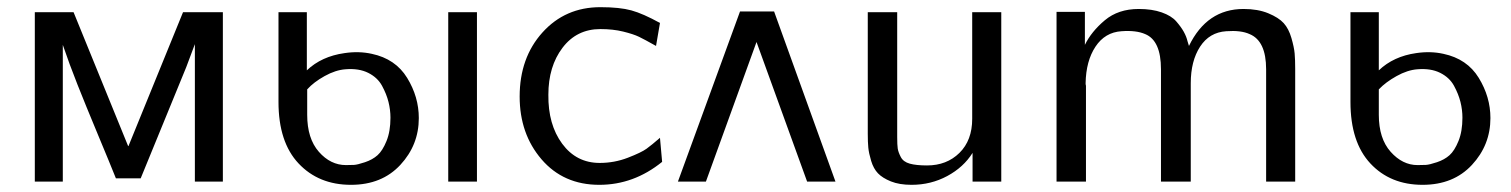

<svg xmlns="http://www.w3.org/2000/svg" viewBox="-20 -506 4210 535"><path d="M77 0V-472H185L337 -99H338L490 -472H601V0H523V-327V-383L499 -319L372 -9H303Q287 -49 253 -130.5Q219 -212 196 -270Q173 -328 155 -381V0Z M1229 0V-472H1309V0ZM756 -222V-472H835V-310Q876 -349 940 -358Q980 -364 1016 -356Q1082 -342 1114.5 -289Q1147 -236 1147 -177Q1147 -102 1095.5 -46.5Q1044 9 958 9Q868 9 812 -50.5Q756 -110 756 -222ZM836 -257V-186Q836 -120 868.5 -83Q901 -46 944 -46Q957 -46 966.5 -46.5Q976 -47 997 -54Q1018 -61 1032 -73.5Q1046 -86 1057 -113Q1068 -140 1068 -178Q1068 -200 1062.5 -222Q1057 -244 1044.5 -267Q1032 -290 1006 -303Q980 -316 943 -313Q915 -311 884.5 -294Q854 -277 836 -257Z M1428 -237Q1428 -345 1491.5 -415.5Q1555 -486 1653 -486Q1707 -486 1739.5 -477Q1772 -468 1819 -442L1808 -378Q1776 -396 1760.5 -403.5Q1745 -411 1716.5 -418Q1688 -425 1653 -425Q1587 -425 1547.5 -373Q1508 -321 1508 -242Q1507 -159 1546.5 -105.5Q1586 -52 1651 -52Q1692 -52 1729.5 -66.5Q1767 -81 1781.5 -91.5Q1796 -102 1819 -122L1825 -55Q1746 9 1650 9Q1550 9 1489 -62Q1428 -133 1428 -237Z M2308 0H2229L2088 -389L1947 0H1869L2042 -474H2137Z M2398 -133V-472H2480V-124Q2480 -102 2481.5 -92Q2483 -82 2490 -68.5Q2497 -55 2515 -50Q2533 -45 2563 -45Q2618 -45 2653.5 -80Q2689 -115 2689 -175V-472H2770V0H2690V-80Q2665 -40 2619.5 -15.5Q2574 9 2520 9Q2486 9 2462.5 -0.5Q2439 -10 2426.5 -23Q2414 -36 2407.5 -57.5Q2401 -79 2399.5 -94.5Q2398 -110 2398 -133Z M2924 0V-473H3003V-381Q3021 -418 3058.5 -449.5Q3096 -481 3153 -481Q3190 -481 3217 -471.5Q3244 -462 3257.5 -446.5Q3271 -431 3278.5 -417.5Q3286 -404 3289 -391L3293 -378Q3343 -481 3445 -481Q3485 -481 3514 -469Q3543 -457 3557 -441.5Q3571 -426 3578.5 -400Q3586 -374 3587.5 -357Q3589 -340 3589 -314V-310V0H3508V-313Q3508 -392 3462 -411Q3438 -422 3397 -419Q3350 -416 3324 -376Q3298 -336 3298 -274V0H3215V-313Q3215 -393 3171 -411Q3146 -422 3105 -419Q3059 -416 3032.5 -376Q3006 -336 3005 -274Q3005 -270 3006 -267V0Z M3743 -222V-472H3822V-310Q3863 -349 3926 -358Q3966 -364 4002 -356Q4068 -342 4100.5 -289Q4133 -236 4133 -177Q4133 -102 4081.5 -46.5Q4030 9 3944 9Q3854 9 3798.5 -50.5Q3743 -110 3743 -222ZM3822 -257V-186Q3822 -120 3855 -83Q3888 -46 3930 -46Q3943 -46 3953 -46.5Q3963 -47 3984 -54Q4005 -61 4019 -73.5Q4033 -86 4044 -113Q4055 -140 4055 -178Q4055 -200 4049.5 -222Q4044 -244 4031.5 -267Q4019 -290 3993 -303Q3967 -316 3930 -313Q3902 -311 3871.5 -294Q3841 -277 3822 -257Z"/></svg>

Font: Coval
Style: Light
Weight: 300
Foundry: Context Ltd
Version: Version 001.000